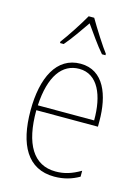

<svg xmlns="http://www.w3.org/2000/svg" viewBox="-117 -830 662 906"><g transform="rotate(15 214.0 -376.5)"><path d="M228 -763H201C177 -720 129 -647 103 -613V-606H121C151 -640 188 -695 214 -732C242 -693 277 -641 308 -606H325V-613C305 -638 254 -718 228 -763ZM223 -537C106 -537 51 -423 51 -263C51 -97 108 10 239 10C287 10 325 -2 360 -22V-51C317 -26 282 -15 239 -15C131 -15 76 -106 77 -271H378V-298C378 -424 337 -537 223 -537ZM223 -512C314 -512 354 -417 353 -295H78C86 -440 140 -512 223 -512Z"/></g></svg>

Font: Noto Sans Khmer UI Condensed Thin
Style: Regular
Weight: 100
Width: 3
Designer: Danh Hong and the Monotype Design Team
Foundry: Monotype Imaging Inc.
Version: Version 2.002